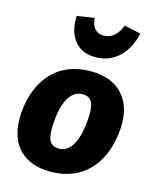

<svg xmlns="http://www.w3.org/2000/svg" viewBox="-125 -915 822 1018"><g transform="rotate(15 286.5 -406.0)"><path d="M324 -629C434 -629 502 -713 522 -812L431 -831C414 -783 382 -751 336 -751C293 -751 270 -781 267 -829L172 -815C166 -716 212 -629 324 -629ZM248 19C477 19 551 -170 552 -323C553 -463 468 -551 323 -551C95 -551 20 -364 20 -210C20 -67 104 19 248 19ZM262 -111C219 -111 199 -137 199 -200C199 -275 215 -422 310 -422C353 -422 374 -396 373 -333C372 -258 356 -111 262 -111Z"/></g></svg>

Font: Fira Sans ExtraBold
Style: Italic
Weight: 800
Italic angle: -8°
Designer: bBox Type GmbH & Carrois Corporate GbR & Edenspiekermann AG
Foundry: bBox Type GmbH & Carrois Corporate GbR & Edenspiekermann AG
Version: Version 4.301;PS 004.301;hotconv 1.0.88;makeotf.lib2.5.64775